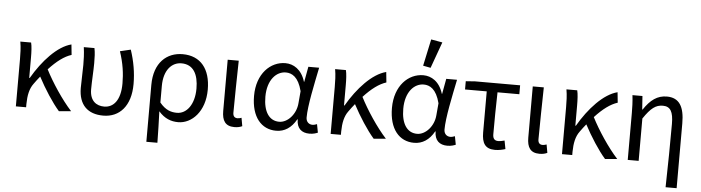

<svg xmlns="http://www.w3.org/2000/svg" viewBox="-53 -1014 5244 1437"><g transform="rotate(5 2569.0 -295.5)"><path d="M406 8 497 0C424 -80 344 -201 295 -297C355 -362 410 -403 464 -420L456 -498C352 -472 244 -354 167 -221H163V-373C163 -416 161 -460 154 -486H73C81 -443 82 -391 82 -353V0H159V-25C160 -89 170 -140 199 -179C214 -200 229 -220 244 -238C291 -149 354 -51 406 8Z M739 12C861 12 945 -78 945 -243C945 -329 930 -414 902 -498L822 -479C852 -390 862 -314 862 -240C862 -114 810 -56 740 -56C682 -56 632 -89 632 -176C632 -236 638 -318 638 -373C638 -416 637 -452 630 -486H550C557 -435 558 -391 558 -353C558 -295 554 -238 554 -180C554 -52 623 12 739 12Z M1078 179H1161C1160 93 1158 30 1155 -57C1200 -5 1250 12 1302 12C1404 12 1502 -85 1502 -250C1502 -404 1428 -498 1292 -498C1174 -498 1078 -417 1078 -248ZM1287 -57C1245 -57 1202 -68 1157 -123V-247C1157 -369 1218 -429 1289 -429C1379 -429 1417 -357 1417 -250C1417 -130 1359 -57 1287 -57Z M1724 12C1751 12 1768 7 1783 0L1772 -62C1760 -58 1751 -56 1742 -56C1721 -56 1708 -68 1708 -95C1708 -212 1712 -355 1714 -486H1631V-101C1631 -29 1656 12 1724 12Z M2038 12C2101 12 2152 -21 2189 -87H2192C2192 -19 2230 12 2288 12C2317 12 2337 5 2351 -1L2339 -64C2329 -60 2316 -56 2305 -56C2279 -56 2257 -74 2257 -107C2257 -196 2292 -358 2318 -486H2237L2216 -371H2214C2186 -463 2124 -498 2064 -498C1952 -498 1851 -401 1851 -234C1851 -75 1927 12 2038 12ZM2055 -57C1980 -57 1936 -122 1936 -235C1936 -363 2003 -429 2073 -429C2118 -429 2168 -405 2195 -299L2187 -208C2181 -126 2119 -57 2055 -57Z M2771 8 2862 0C2789 -80 2709 -201 2660 -297C2720 -362 2775 -403 2829 -420L2821 -498C2717 -472 2609 -354 2532 -221H2528V-373C2528 -416 2526 -460 2519 -486H2438C2446 -443 2447 -391 2447 -353V0H2524V-25C2525 -89 2535 -140 2564 -179C2579 -200 2594 -220 2609 -238C2656 -149 2719 -51 2771 8Z M3074 12C3137 12 3188 -21 3225 -87H3228C3228 -19 3266 12 3324 12C3353 12 3373 5 3387 -1L3375 -64C3365 -60 3352 -56 3341 -56C3315 -56 3293 -74 3293 -107C3293 -196 3328 -358 3354 -486H3273L3252 -371H3250C3222 -463 3160 -498 3100 -498C2988 -498 2887 -401 2887 -234C2887 -75 2963 12 3074 12ZM3091 -57C3016 -57 2972 -122 2972 -235C2972 -363 3039 -429 3109 -429C3154 -429 3204 -405 3231 -299L3223 -208C3217 -126 3155 -57 3091 -57ZM3092 -569 3149 -558 3220 -755 3135 -770Z M3682 12C3713 12 3741 5 3760 -1L3748 -64C3732 -60 3716 -56 3701 -56C3674 -56 3660 -70 3660 -104C3660 -202 3661 -310 3664 -419H3828V-486H3490L3420 -481V-419H3583V-110C3583 -31 3608 12 3682 12Z M4016 12C4043 12 4060 7 4075 0L4064 -62C4052 -58 4043 -56 4034 -56C4013 -56 4000 -68 4000 -95C4000 -212 4004 -355 4006 -486H3923V-101C3923 -29 3948 12 4016 12Z M4509 8 4600 0C4527 -80 4447 -201 4398 -297C4458 -362 4513 -403 4567 -420L4559 -498C4455 -472 4347 -354 4270 -221H4266V-373C4266 -416 4264 -460 4257 -486H4176C4184 -443 4185 -391 4185 -353V0H4262V-25C4263 -89 4273 -140 4302 -179C4317 -200 4332 -220 4347 -238C4394 -149 4457 -51 4509 8Z M4979 179H5062V-308C5062 -432 5024 -498 4930 -498C4858 -498 4807 -460 4757 -385H4754L4747 -486H4672C4678 -435 4679 -391 4679 -353V0H4761V-318C4816 -400 4853 -427 4906 -427C4963 -427 4985 -388 4985 -297C4985 -157 4983 20 4979 179Z"/></g></svg>

Font: Giro Sans Regular
Style: Regular
Weight: 400
Designer: Paul D. Hunt
Foundry: Adobe Systems Incorporated
Version: Version 1.000;PS 1.0;hotconv 1.0.88;makeotf.lib2.5.647800